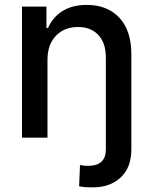

<svg xmlns="http://www.w3.org/2000/svg" viewBox="-20 -573 640 799"><path d="M340.9 -552.6Q426.5 -552.6 476.6 -499.3Q526.6 -446 526.6 -346.9V49Q526.6 123.9 482.4 165.3Q438.2 206.7 367.2 206.7Q326.3 206.7 309.3 202.1L312.9 113.6Q328.1 117.2 345.9 117.2Q420.5 117.2 420.5 49V-334.2Q420.5 -393.5 389.6 -427Q358.7 -460.6 304.7 -460.6Q247.9 -460.6 212.7 -424.2Q177.6 -387.8 177.6 -323.9V0H71.4V-545.5H173.3V-456.7H180Q199.6 -501.8 240.4 -527.2Q281.2 -552.6 340.9 -552.6Z"/></svg>

Font: TID UI Medium
Style: Regular
Weight: 500
Designer: The TID Project Authors
Foundry: Bakken & Bæck
Version: Version 1.001;hotconv 1.0.109;makeotfexe 2.5.65596